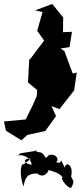

<svg xmlns="http://www.w3.org/2000/svg" viewBox="-63 -914 406 966"><path d="M74 -235 165 -255 219 -330 196 -380 236 -365 310 -459 323 -549 303 -544 261 -657 242 -670 287 -677 299 -754 254 -752 255 -826 200 -894 114 -862 151 -853 124 -759 159 -710 89 -617 84 -615 78 -499 124 -461 122 -431 102 -385 66 -313 -43 -303 -33 -256 45 -208ZM57 -88C36 -94 37 -17 56 24C62 -23 78 -42 125 -41C161 -10 187 -60 180 -59C221 -48 246 -36 253 -18C237 -28 266 27 294 32C319 -9 299 -6 295 -27C308 -88 266 -103 263 -70C224 -147 266 -78 216 -100C240 -100 222 -147 182 -133C160 -104 169 -133 143 -147C175 -139 74 -159 129 -157C36 -140 38 -149 28 -129C8 -134 86 -146 97 -85C29 -95 70 -144 143 -94L105 -125Z"/></svg>

Font: Hussar Lance
Style: ExBd
Weight: 700
Foundry: Cannot Into Space Fonts, PlusOne Fonts
Version: Version 2.270